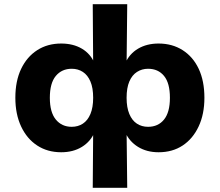

<svg xmlns="http://www.w3.org/2000/svg" viewBox="-20 -713 1045 913"><path d="M421 180 423 -85H430Q411 -40 369.5 -14.5Q328 11 271 11Q206 11 157 -21Q108 -53 80.5 -111.5Q53 -170 53 -248Q53 -328 80.5 -385.5Q108 -443 157 -474.5Q206 -506 271 -506Q328 -506 369.5 -481.5Q411 -457 430 -411H423L421 -693H585L582 -411H575Q595 -457 636.5 -481.5Q678 -506 734 -506Q799 -506 848.5 -474.5Q898 -443 925 -385.5Q952 -328 952 -248Q952 -170 924.5 -111.5Q897 -53 848.5 -21Q800 11 734 11Q678 11 636.5 -14.5Q595 -40 575 -85H582L585 180ZM321 -110Q351 -110 374 -125Q397 -140 410 -171Q423 -202 423 -248Q423 -295 410 -325.5Q397 -356 374 -371Q351 -386 321 -386Q274 -386 245.5 -352Q217 -318 217 -248Q217 -179 245.5 -144.5Q274 -110 321 -110ZM684 -110Q732 -110 760 -144.5Q788 -179 788 -248Q788 -318 760 -352Q732 -386 684 -386Q655 -386 631.5 -371Q608 -356 595 -325.5Q582 -295 582 -248Q582 -202 595 -171Q608 -140 631 -125Q654 -110 684 -110Z"/></svg>

Font: Nunito Sans 10pt SemiExpanded ExtraBold
Style: Regular
Weight: 800
Width: 6
Designer: Vernon Adams
Foundry: Vernon Adams
Version: Version 3.101;gftools[0.9.27]